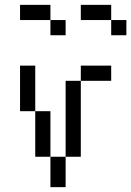

<svg xmlns="http://www.w3.org/2000/svg" viewBox="-20 -770 540 790"><path d="M187.5 -687.5H62.5V-750H187.5ZM62.5 -500H125V-312.5H62.5ZM125 -312.5H187.5V-125H125ZM187.5 -125H250V0H187.5ZM187.5 -687.5H250V-625H187.5ZM250 -437.5H312.5V-125H250ZM312.5 -500H437.5V-437.5H312.5ZM312.5 -750H437.5V-687.5H312.5ZM437.5 -687.5H500V-625H437.5Z"/></svg>

Font: 寒蝉点阵体 16px
Style: Regular
Weight: 400
Designer: Designed by Warren2060
Foundry: ChillType
Version: Version 1.000